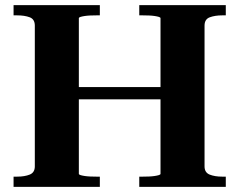

<svg xmlns="http://www.w3.org/2000/svg" viewBox="-20 -730 935 750"><path d="M212 -390H679V-342H212ZM33 0V-40H47Q76 -40 96 -48Q116 -56 116 -80V-630Q116 -655 96 -662.5Q76 -670 47 -670H33V-710H370V-670H357Q345 -670 333 -669.5Q321 -669 311 -667.5Q301 -666 294.5 -664Q288 -662 288 -659V-51Q288 -48 294.5 -46Q301 -44 311 -42.5Q321 -41 333 -40.5Q345 -40 357 -40H370V0ZM524 0V-40H538Q550 -40 562 -40.5Q574 -41 584 -42.5Q594 -44 600.5 -46Q607 -48 607 -51V-659Q607 -662 600.5 -664Q594 -666 584 -667.5Q574 -669 562 -669.5Q550 -670 538 -670H524V-710H862V-670H848Q820 -670 799.5 -662.5Q779 -655 779 -630V-80Q779 -56 799 -48Q819 -40 848 -40H862V0Z"/></svg>

Font: Roboto Serif 120pt Expanded SemiBold
Style: Regular
Weight: 600
Width: 7
Designer: Greg Gazdowicz
Foundry: Commercial Type
Version: Version 1.008